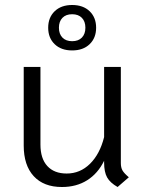

<svg xmlns="http://www.w3.org/2000/svg" viewBox="-20 -738 591 769"><path d="M496 -28 451 11Q421 -6 409 -27.5Q397 -49 397 -87V-94Q372 -43 329 -16Q286 11 228 11Q155 11 115 -32.5Q75 -76 75 -155V-470H142V-159Q142 -103 169.5 -73Q197 -43 247 -43Q301 -43 340.5 -82Q380 -121 397 -189V-470H464V-85Q464 -67 470.5 -55.5Q477 -44 496 -28ZM173 -627Q173 -668 199 -693Q225 -718 269 -718Q313 -718 339 -693Q365 -668 365 -627Q365 -586 339 -561Q313 -536 269 -536Q225 -536 199 -561Q173 -586 173 -627ZM322 -627Q322 -652 308 -666.5Q294 -681 269 -681Q244 -681 230 -666.5Q216 -652 216 -627Q216 -602 230 -587.5Q244 -573 269 -573Q294 -573 308 -587.5Q322 -602 322 -627Z"/></svg>

Font: KoHo
Style: Regular
Weight: 400
Version: Version 1.000; ttfautohint (v1.6)